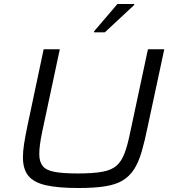

<svg xmlns="http://www.w3.org/2000/svg" viewBox="-20 -935 865 963"><path d="M374 8Q271 8 210 -6Q149 -20 122 -53.5Q95 -87 95 -146Q95 -177 101 -215Q107 -253 117 -301L199 -688H280L191 -271Q184 -237 180.5 -210Q177 -183 177 -162Q177 -124 194 -102.5Q211 -81 253.5 -73Q296 -65 370 -65Q447 -65 493.5 -73.5Q540 -82 565 -104.5Q590 -127 605 -167Q620 -207 633 -271L722 -688H804L721 -301Q706 -227 690.5 -174Q675 -121 652.5 -86Q630 -51 595.5 -30Q561 -9 507 -0.5Q453 8 374 8ZM452 -773V-778L569 -915H653V-910L506 -773Z"/></svg>

Font: Saira Expanded
Style: Italic
Weight: 400
Width: 7
Italic angle: -12°
Designer: Hector Gatti with collaboration of the Omnibus-Type team
Foundry: Omnibus-Type
Version: Version 1.101